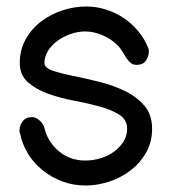

<svg xmlns="http://www.w3.org/2000/svg" viewBox="-20 -574 529 592"><path d="M437 -425Q439 -423 439 -417Q439 -400 430 -387Q421 -374 401 -374Q390 -374 382.5 -380.5Q375 -387 369 -396Q363 -405 357 -415.5Q351 -426 343 -434Q323 -454 296 -465.5Q269 -477 243 -477Q220 -477 197.5 -469Q175 -461 157 -448Q139 -435 128 -417Q117 -399 117 -380Q117 -365 141.5 -356.5Q166 -348 203 -340.5Q240 -333 283 -322.5Q326 -312 363 -294.5Q400 -277 424.5 -249Q449 -221 449 -177Q449 -136 430.5 -103.5Q412 -71 382.5 -48.5Q353 -26 316.5 -14Q280 -2 244 -2Q206 -2 172.5 -14.5Q139 -27 112 -48.5Q85 -70 67 -99Q49 -128 42 -162Q40 -166 40 -170Q40 -187 50 -200Q60 -213 79 -213Q90 -213 101 -203.5Q112 -194 116 -183Q126 -138 160.5 -108.5Q195 -79 243 -79Q267 -79 290 -86Q313 -93 331 -106Q349 -119 360.5 -137Q372 -155 372 -177Q372 -205 347.5 -220.5Q323 -236 286 -246Q249 -256 206.5 -264Q164 -272 127 -285.5Q90 -299 65.5 -321Q41 -343 41 -380Q41 -420 59 -452.5Q77 -485 106.5 -507.5Q136 -530 172.5 -542Q209 -554 246 -554Q277 -554 307 -544.5Q337 -535 362 -518Q387 -501 406.5 -477.5Q426 -454 437 -426Z"/></svg>

Font: VDS Compensated
Style: Light
Weight: 300
Designer: artmaker
Foundry: artmaker
Version: Version 1.000 2012 initial release